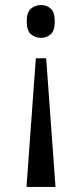

<svg xmlns="http://www.w3.org/2000/svg" viewBox="-20 -561 326 761"><path d="M163 -330 200 180H85L122 -330ZM142 -541Q165 -541 181 -527Q197 -513 197 -476Q197 -439 181 -425Q165 -411 142 -411Q120 -411 103 -425Q86 -439 86 -476Q86 -513 103 -527Q120 -541 142 -541Z"/></svg>

Font: Noto Serif Tamil ExtraCondensed Medium
Style: Regular
Weight: 500
Width: 2
Designer: Indian Type Foundry, Tom Grace, and the Monotype Design Team
Foundry: Monotype Imaging Inc.
Version: Version 2.004; ttfautohint (v1.8.4.7-5d5b)